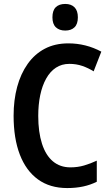

<svg xmlns="http://www.w3.org/2000/svg" viewBox="-20 -944 560 974"><path d="M332 -620Q293 -620 263.5 -600.5Q234 -581 214 -545Q194 -509 184 -461Q174 -413 174 -356Q174 -274 193 -215Q212 -156 248.5 -125.5Q285 -95 337 -95Q374 -95 406.5 -104.5Q439 -114 471 -129V-22Q439 -6 402 2Q365 10 321 10Q233 10 172.5 -34Q112 -78 80.5 -160Q49 -242 49 -357Q49 -436 67 -503Q85 -570 120.5 -620Q156 -670 207.5 -697Q259 -724 327 -724Q371 -724 413 -713.5Q455 -703 494 -682L455 -582Q428 -599 397.5 -609.5Q367 -620 332 -620ZM311 -924Q341 -924 358 -907Q375 -890 375 -856Q375 -822 358 -805.5Q341 -789 311 -789Q281 -789 263.5 -805.5Q246 -822 246 -856Q246 -891 263 -907.5Q280 -924 311 -924Z"/></svg>

Font: Noto Sans Khmer Condensed SemiBold
Style: Regular
Weight: 600
Width: 3
Designer: Danh Hong and the Monotype Design Team
Foundry: Monotype Imaging Inc.
Version: Version 2.004